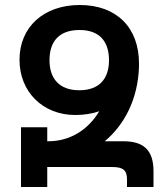

<svg xmlns="http://www.w3.org/2000/svg" viewBox="-20 -748 668 768"><path d="M281 -288C316 -288 348 -293 377 -303C331 -226 257 -183 174 -183H169V-239H64V0H169V-80H428C473 -80 488 -67 488 -30V0H594V-63C594 -150 552 -183 473 -183H399C478 -249 532 -352 536 -482C536 -486 536 -490 536 -494C536 -637 447 -728 299 -728C155 -728 58 -640 58 -509C58 -380 152 -288 281 -288ZM297 -387C217 -387 178 -434 178 -507C178 -584 218 -628 298 -628C380 -628 416 -580 416 -507C416 -435 379 -387 297 -387Z"/></svg>

Font: Noto Sans Armenian SemiCondensed SemiBold
Style: Regular
Weight: 600
Width: 4
Designer: Monotype Design Team
Foundry: Monotype Imaging Inc.
Version: Version 2.008